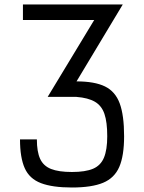

<svg xmlns="http://www.w3.org/2000/svg" viewBox="-20 -820 640 854"><path d="M300 14Q213 14 162 -5.5Q111 -25 90 -72Q69 -119 69 -200H144Q144 -145 158.5 -113.5Q173 -82 207 -68.5Q241 -55 300 -55Q360 -55 394 -69.5Q428 -84 442.5 -119Q457 -154 457 -214Q457 -277 444.5 -313.5Q432 -350 402 -367.5Q372 -385 320 -389H248V-458H320Q401 -458 447 -435.5Q493 -413 512.5 -360Q532 -307 532 -214Q532 -127 510.5 -77.5Q489 -28 438.5 -7Q388 14 300 14ZM192 -389 399 -731H82V-800H526L279 -389Z"/></svg>

Font: Victor Mono
Style: Regular
Weight: 400
Monospace: yes
Designer: Rune Bjørnerås
Version: Version 1.561;gftools[0.9.30]